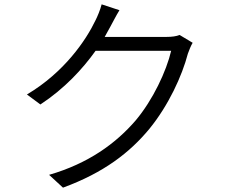

<svg xmlns="http://www.w3.org/2000/svg" viewBox="-20 -823 1040 884"><path d="M530 -776 448 -803C442 -779 428 -745 419 -728C376 -638 276 -490 104 -388L166 -342C277 -415 360 -505 420 -589H768C746 -495 684 -363 605 -269C513 -162 386 -70 206 -18L270 41C458 -28 577 -120 668 -230C756 -338 818 -473 845 -576C850 -590 859 -613 867 -626L807 -662C792 -656 772 -653 745 -653H462L489 -702C499 -720 515 -752 530 -776Z"/></svg>

Font: Noto Sans KR DemiLight
Style: Regular
Weight: 350
Designer: Ryoko NISHIZUKA 西塚涼子 (kana, bopomofo & ideographs); Paul D. Hunt (Latin, Greek & Cyrillic); Sandoll Communications 산돌커뮤니
Foundry: Adobe
Version: Version 2.004;hotconv 1.0.118;makeotfexe 2.5.65603